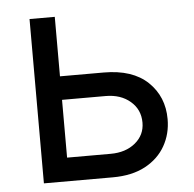

<svg xmlns="http://www.w3.org/2000/svg" viewBox="-44 -590 643 635"><g transform="rotate(-5 277.0 -272.5)"><path d="M160.5 -348H305.4Q401.3 -348 452.1 -299.4Q502.8 -250.7 502.8 -176.1Q502.8 -127.1 480.1 -87.2Q457.4 -47.2 413.4 -23.6Q369.3 0 305.4 0H76.7V-545.5H160.5ZM160.5 -269.9V-78.1H305.4Q355.1 -78.1 387.1 -104.4Q419 -130.7 419 -171.9Q419 -215.2 387.1 -242.5Q355.1 -269.9 305.4 -269.9Z"/></g></svg>

Font: Inter UI
Style: Regular
Weight: 400
Designer: Rasmus Andersson
Foundry: rsms
Version: 3.2;8d6f07862